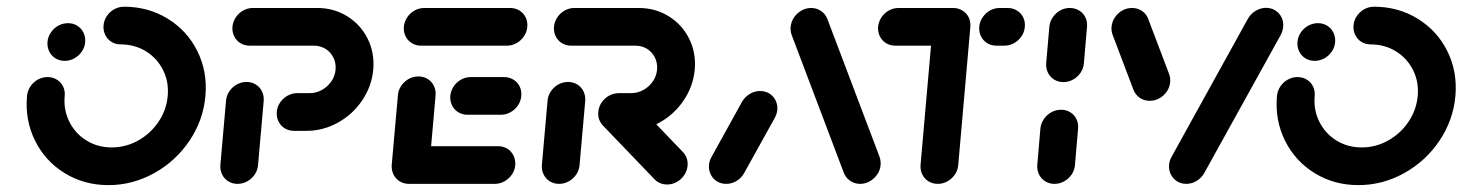

<svg xmlns="http://www.w3.org/2000/svg" viewBox="-20 -542 4325 566"><path d="M120 -418.1Q121.1 -433.3 129.8 -446.2Q138.6 -459 151.9 -466.4Q165.2 -473.7 180.4 -473.7Q195.6 -473.7 207.6 -466.3Q219.6 -458.9 225.9 -446.1Q232.2 -433.3 231.1 -418.1Q230 -403 221.3 -390.2Q212.6 -377.4 199.3 -370Q185.9 -362.6 170.7 -362.6Q155.6 -362.6 143.5 -370Q131.5 -377.4 125.2 -390.2Q118.9 -403 120 -418.1ZM285.2 -466.7Q286.3 -481.9 295 -494.7Q303.7 -507.5 317.1 -514.9Q330.4 -522.2 345.6 -522.2Q416.9 -522.2 474.4 -486.9Q531.9 -451.6 561.9 -391.1Q591.9 -330.6 585.6 -259.2Q579.3 -187.8 538.7 -127.3Q498.1 -66.9 434.5 -31.6Q371 3.7 299.6 3.7Q228.1 3.7 170.7 -31.6Q113.3 -66.9 83.3 -127.4Q53.3 -187.9 59.6 -259.3Q61.1 -274.4 69.6 -287.2Q78.1 -300 91.5 -307.4Q104.8 -314.8 120 -314.8Q135.2 -314.8 147.4 -307.4Q159.6 -300 165.9 -287.2Q172.2 -274.4 170.7 -259.3Q167 -217.8 184.5 -183Q201.9 -148.2 234.9 -127.8Q267.9 -107.4 309.3 -107.4Q350.7 -107.4 387.4 -127.8Q424 -148.3 447.4 -183.1Q470.8 -217.9 474.4 -259.3Q478.1 -300.7 460.7 -335.5Q443.3 -370.3 410.3 -390.7Q377.3 -411.1 335.9 -411.1Q320.7 -411.1 308.7 -418.5Q296.7 -425.9 290.4 -438.7Q284.1 -451.5 285.2 -466.7Z M680.4 0Q665.2 0 653.1 -7.4Q641.1 -14.8 634.8 -27.6Q628.5 -40.4 629.6 -55.6L646.3 -244.8Q647.4 -260 656.1 -272.8Q664.8 -285.6 678.1 -293Q691.5 -300.4 706.7 -300.4Q721.9 -300.4 733.9 -293Q745.9 -285.6 752.2 -272.8Q758.5 -260 757.4 -244.8L740.7 -55.6Q739.6 -40.4 730.9 -27.6Q722.2 -14.8 708.9 -7.4Q695.6 0 680.4 0ZM795.9 -211.9Q797 -227 805.7 -239.8Q814.4 -252.6 827.8 -260Q841.1 -267.4 856.3 -267.4H893Q912.2 -267.4 929.1 -276.9Q945.9 -286.3 956.9 -302.2Q967.8 -318.1 969.3 -337.4Q970.7 -356.3 962.8 -372.4Q954.8 -388.5 939.6 -398Q924.4 -407.4 905.2 -407.4H715.9Q700.7 -407.4 688.7 -414.8Q676.7 -422.2 670.4 -435Q664.1 -447.8 665.2 -463Q666.7 -478.1 675.2 -490.9Q683.7 -503.7 697 -511.1Q710.4 -518.5 725.6 -518.5H914.8Q964.1 -518.5 1003.5 -494.1Q1043 -469.6 1063.7 -428.1Q1084.4 -386.7 1080.4 -337.4Q1075.9 -288.1 1048 -246.5Q1020 -204.8 976.3 -180.6Q932.6 -156.3 883.3 -156.3H846.7Q831.5 -156.3 819.4 -163.7Q807.4 -171.1 801.1 -183.9Q794.8 -196.7 795.9 -211.9Z M1134.4 -51.9 1153 -261.1Q1154.1 -276.3 1162.8 -289.1Q1171.5 -301.9 1184.8 -309.3Q1198.1 -316.7 1213.3 -316.7Q1228.5 -316.7 1240.6 -309.3Q1252.6 -301.9 1258.9 -289.1Q1265.2 -276.3 1264.1 -261.1L1245.6 -51.9ZM1498.9 -55.6Q1497.8 -40.4 1489.1 -27.6Q1480.4 -14.8 1467 -7.4Q1453.7 0 1438.5 0H1185.6Q1170.4 0 1158.3 -7.4Q1146.3 -14.8 1140 -27.6Q1133.7 -40.4 1134.8 -55.6Q1135.9 -70.7 1144.6 -83.5Q1153.3 -96.3 1166.7 -103.7Q1180 -111.1 1195.2 -111.1H1448.1Q1463.3 -111.1 1475.4 -103.7Q1487.4 -96.3 1493.7 -83.5Q1500 -70.7 1498.9 -55.6ZM1307.4 -259.3Q1308.9 -274.4 1317.4 -287.2Q1325.9 -300 1339.3 -307.4Q1352.6 -314.8 1367.8 -314.8H1465.9Q1481.1 -314.8 1493.3 -307.4Q1505.6 -300 1511.9 -287.2Q1518.1 -274.4 1516.7 -259.3Q1515.6 -244.1 1506.9 -231.3Q1498.1 -218.5 1484.8 -211.1Q1471.5 -203.7 1456.3 -203.7H1358.1Q1343 -203.7 1330.9 -211.1Q1318.9 -218.5 1312.6 -231.3Q1306.3 -244.1 1307.4 -259.3ZM1170.4 -463Q1171.9 -478.1 1180.4 -490.9Q1188.9 -503.7 1202.2 -511.1Q1215.6 -518.5 1230.7 -518.5H1483.7Q1498.9 -518.5 1511.1 -511.1Q1523.3 -503.7 1529.6 -490.9Q1535.9 -478.1 1534.4 -463Q1533.3 -447.8 1524.6 -435Q1515.9 -422.2 1502.6 -414.8Q1489.3 -407.4 1474.1 -407.4H1221.1Q1205.9 -407.4 1193.9 -414.8Q1181.9 -422.2 1175.6 -435Q1169.3 -447.8 1170.4 -463Z M1628.1 0Q1613 0 1600.9 -7.4Q1588.9 -14.8 1582.6 -27.6Q1576.3 -40.4 1577.4 -55.6L1594.1 -244.8Q1595.2 -260 1603.9 -272.8Q1612.6 -285.6 1625.9 -293Q1639.3 -300.4 1654.4 -300.4Q1669.6 -300.4 1681.7 -293Q1693.7 -285.6 1700 -272.8Q1706.3 -260 1705.2 -244.8L1688.5 -55.6Q1687.4 -40.4 1678.7 -27.6Q1670 -14.8 1656.7 -7.4Q1643.3 0 1628.1 0ZM2007 -53.7Q2005.6 -38.5 1997 -25.7Q1988.5 -13 1975.2 -5.6Q1961.9 1.9 1946.7 1.9Q1935.6 1.9 1925.9 -2.2Q1916.3 -6.3 1909.3 -13.7L1757.8 -171.5Q1750 -179.6 1746.3 -189.8Q1742.6 -200 1743.7 -211.9Q1744.8 -227 1753.5 -239.8Q1762.2 -252.6 1775.6 -260Q1788.9 -267.4 1804.1 -267.4Q1814.8 -267.4 1824.6 -263.3Q1834.4 -259.3 1841.1 -252.2L1993.3 -93.7Q2000.7 -85.9 2004.3 -75.7Q2007.8 -65.6 2007 -53.7ZM1743.7 -211.9Q1744.8 -227 1753.5 -239.8Q1762.2 -252.6 1775.6 -260Q1788.9 -267.4 1804.1 -267.4H1840.7Q1860 -267.4 1876.9 -276.9Q1893.7 -286.3 1904.6 -302.2Q1915.6 -318.1 1917 -337.4Q1918.5 -356.3 1910.6 -372.4Q1902.6 -388.5 1887.4 -398Q1872.2 -407.4 1853 -407.4H1663.7Q1648.5 -407.4 1636.5 -414.8Q1624.4 -422.2 1618.1 -435Q1611.9 -447.8 1613 -463Q1614.4 -478.1 1623 -490.9Q1631.5 -503.7 1644.8 -511.1Q1658.1 -518.5 1673.3 -518.5H1862.6Q1911.9 -518.5 1951.3 -494.1Q1990.7 -469.6 2011.5 -428.1Q2032.2 -386.7 2028.1 -337.4Q2023.7 -288.1 1995.7 -246.5Q1967.8 -204.8 1924.1 -180.6Q1880.4 -156.3 1831.1 -156.3H1794.4Q1779.3 -156.3 1767.2 -163.7Q1755.2 -171.1 1748.9 -183.9Q1742.6 -196.7 1743.7 -211.9Z M2120.7 0Q2105.6 0 2093.5 -7.4Q2081.5 -14.8 2075.2 -27.6Q2068.9 -40.4 2070 -55.6Q2071.1 -68.5 2078.1 -80.4L2167.8 -242.6Q2176.3 -256.7 2190.4 -265.2Q2204.4 -273.7 2220.7 -273.7Q2235.9 -273.7 2248 -266.3Q2260 -258.9 2266.3 -246.1Q2272.6 -233.3 2271.5 -218.1Q2270 -205.2 2263.3 -193.3L2173.3 -31.1Q2165.2 -17 2151.1 -8.5Q2137 0 2120.7 0ZM2575.9 -55.6Q2574.8 -40.7 2566.1 -28Q2557.4 -15.2 2544.1 -7.6Q2530.7 0 2515.6 0Q2499.6 0 2486.9 -8.5Q2474.1 -17 2468.1 -31.1L2314.1 -438.1Q2309.6 -450.7 2310.7 -463Q2312.2 -477.8 2320.7 -490.6Q2329.3 -503.3 2342.6 -510.9Q2355.9 -518.5 2371.1 -518.5Q2387 -518.5 2399.8 -510Q2412.6 -501.5 2418.5 -487.4L2572.6 -80.4Q2577 -67.8 2575.9 -55.6Z M2840.4 -461.5 2804.8 -55.6Q2803.7 -40.4 2795 -27.6Q2786.3 -14.8 2773 -7.4Q2759.6 0 2744.4 0Q2729.3 0 2717.2 -7.4Q2705.2 -14.8 2698.9 -27.6Q2692.6 -40.4 2693.7 -55.6L2729.3 -461.5ZM2568.5 -463Q2570 -478.1 2578.5 -490.9Q2587 -503.7 2600.4 -511.1Q2613.7 -518.5 2628.9 -518.5H2789.6Q2804.8 -518.5 2817 -511.1Q2829.3 -503.7 2835.6 -490.9Q2841.9 -478.1 2840.4 -463Q2839.3 -447.8 2830.6 -435Q2821.9 -422.2 2808.5 -414.8Q2795.2 -407.4 2780 -407.4H2619.3Q2604.1 -407.4 2592 -414.8Q2580 -422.2 2573.7 -435Q2567.4 -447.8 2568.5 -463ZM2866.7 -463Q2868.1 -478.1 2876.7 -490.9Q2885.2 -503.7 2898.5 -511.1Q2911.9 -518.5 2927 -518.5H2950.4Q2965.6 -518.5 2977.8 -511.1Q2990 -503.7 2996.3 -490.9Q3002.6 -478.1 3001.1 -463Q3000 -447.8 2991.3 -435Q2982.6 -422.2 2969.3 -414.8Q2955.9 -407.4 2940.7 -407.4H2917.4Q2902.2 -407.4 2890.2 -414.8Q2878.1 -422.2 2871.9 -435Q2865.6 -447.8 2866.7 -463Z M3088.5 0Q3073.3 0 3061.3 -7.4Q3049.3 -14.8 3043 -27.6Q3036.7 -40.4 3037.8 -55.6L3047 -163Q3048.5 -178.1 3057.2 -190.9Q3065.9 -203.7 3079.3 -211.1Q3092.6 -218.5 3107.8 -218.5Q3123 -218.5 3135 -211.1Q3147 -203.7 3153.3 -190.9Q3159.6 -178.1 3158.1 -163L3148.9 -55.6Q3147.8 -40.4 3139.1 -27.6Q3130.4 -14.8 3117 -7.4Q3103.7 0 3088.5 0ZM3114.8 -300Q3099.6 -300 3087.6 -307.4Q3075.6 -314.8 3069.3 -327.6Q3063 -340.4 3064.1 -355.6L3073.3 -463Q3074.8 -478.1 3083.3 -490.9Q3091.9 -503.7 3105.2 -511.1Q3118.5 -518.5 3133.7 -518.5Q3148.9 -518.5 3161.1 -511.1Q3173.3 -503.7 3179.6 -490.9Q3185.9 -478.1 3184.4 -463L3175.2 -355.6Q3174.1 -340.4 3165.4 -327.6Q3156.7 -314.8 3143.3 -307.4Q3130 -300 3114.8 -300Z M3429.6 -300.4Q3428.5 -285.2 3419.8 -272.4Q3411.1 -259.6 3397.8 -252.2Q3384.4 -244.8 3369.3 -244.8Q3353 -244.8 3340.4 -253.3Q3327.8 -261.9 3321.9 -275.9L3260.4 -438.1Q3255.6 -450 3256.7 -463Q3258.1 -478.1 3266.7 -490.9Q3275.2 -503.7 3288.5 -511.1Q3301.9 -518.5 3317 -518.5Q3333.3 -518.5 3346.1 -510Q3358.9 -501.5 3364.4 -487.4L3425.9 -325.2Q3430.7 -313.3 3429.6 -300.4ZM3477 0Q3461.9 0 3449.8 -7.6Q3437.8 -15.2 3431.5 -28Q3425.2 -40.7 3426.3 -55.6Q3427.4 -69.3 3434.1 -80.4L3659.3 -487.8Q3667.8 -501.9 3682 -510.4Q3696.3 -518.9 3712.2 -518.9Q3727.4 -518.9 3739.4 -511.3Q3751.5 -503.7 3757.8 -490.9Q3764.1 -478.1 3762.6 -463.3Q3761.5 -450 3755.2 -438.5L3529.6 -31.1Q3521.5 -17 3507.2 -8.5Q3493 0 3477 0Z M3804.8 -418.1Q3805.9 -433.3 3814.6 -446.2Q3823.4 -459 3836.7 -466.4Q3850 -473.7 3865.2 -473.7Q3880.4 -473.7 3892.4 -466.3Q3904.4 -458.9 3910.7 -446.1Q3917 -433.3 3915.9 -418.1Q3914.8 -403 3906.1 -390.2Q3897.4 -377.4 3884.1 -370Q3870.7 -362.6 3855.6 -362.6Q3840.4 -362.6 3828.3 -370Q3816.3 -377.4 3810 -390.2Q3803.7 -403 3804.8 -418.1ZM3970 -466.7Q3971.1 -481.9 3979.8 -494.7Q3988.6 -507.5 4001.9 -514.9Q4015.2 -522.2 4030.4 -522.2Q4101.8 -522.2 4159.2 -486.9Q4216.7 -451.6 4246.7 -391.1Q4276.7 -330.6 4270.4 -259.2Q4264.1 -187.8 4223.5 -127.3Q4182.9 -66.9 4119.3 -31.6Q4055.8 3.7 3984.4 3.7Q3913 3.7 3855.5 -31.6Q3798.1 -66.9 3768.1 -127.4Q3738.1 -187.9 3744.4 -259.3Q3745.9 -274.4 3754.4 -287.2Q3763 -300 3776.3 -307.4Q3789.6 -314.8 3804.8 -314.8Q3820 -314.8 3832.2 -307.4Q3844.4 -300 3850.7 -287.2Q3857 -274.4 3855.6 -259.3Q3851.9 -217.8 3869.3 -183Q3886.7 -148.2 3919.7 -127.8Q3952.7 -107.4 3994.2 -107.4Q4035.6 -107.4 4072.2 -127.8Q4108.8 -148.3 4132.2 -183.1Q4155.6 -217.9 4159.3 -259.3Q4163 -300.7 4145.5 -335.5Q4128.1 -370.3 4095.1 -390.7Q4062.1 -411.1 4020.7 -411.1Q4005.6 -411.1 3993.5 -418.5Q3981.5 -425.9 3975.2 -438.7Q3968.9 -451.5 3970 -466.7Z"/></svg>

Font: 26F Galaxy Sans Oblique
Style: Regular
Weight: 400
Italic angle: -5°
Designer: C₂₉H₂₅N₃O₅
Version: Version 1.200;FEAKit 1.0